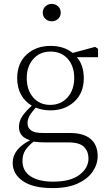

<svg xmlns="http://www.w3.org/2000/svg" viewBox="-20 -720 552 983"><path d="M237 -183Q292 -183 326 -221.5Q360 -260 360 -321Q360 -381 327 -418.5Q294 -456 239 -456Q184 -456 150.5 -418Q117 -380 117 -320Q117 -259 150 -221Q183 -183 237 -183ZM238 -155Q197 -155 163 -169Q142 -146 131.5 -127.5Q121 -109 121 -88Q121 -66 139 -52.5Q157 -39 200 -39H339Q408 -39 444 -8.5Q480 22 480 80Q480 121 454.5 158.5Q429 196 378 219.5Q327 243 249 243Q149 243 97 207Q45 171 45 114Q45 77 68 48.5Q91 20 134 -2Q77 -19 77 -70Q77 -99 93.5 -124Q110 -149 143 -179Q108 -199 88 -235Q68 -271 68 -320Q68 -396 116 -440.5Q164 -485 239 -485Q307 -485 352 -449L467 -480L482 -470V-427H374Q391 -407 400 -380Q409 -353 409 -320Q409 -244 360.5 -199.5Q312 -155 238 -155ZM95 104Q95 156 137 183Q179 210 252 210Q341 210 387 175Q433 140 433 91Q433 56 410.5 32.5Q388 9 329 9H207Q194 9 179.5 8Q165 7 152 5Q124 27 109.5 49.5Q95 72 95 104ZM245 -611Q226 -611 212.5 -623.5Q199 -636 199 -655Q199 -675 212.5 -687.5Q226 -700 245 -700Q264 -700 277.5 -687.5Q291 -675 291 -655Q291 -636 277.5 -623.5Q264 -611 245 -611Z"/></svg>

Font: Source Serif Pro Light
Style: Regular
Weight: 300
Designer: Frank Grießhammer
Foundry: Adobe Systems Incorporated
Version: Version 3.001;hotconv 1.0.111;makeotfexe 2.5.65597